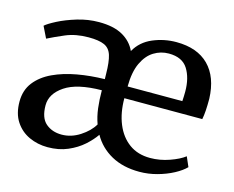

<svg xmlns="http://www.w3.org/2000/svg" viewBox="-85 -693 1009 827"><g transform="rotate(15 419.0 -279.5)"><path d="M186.5 11Q142 11 104 -6.5Q66 -24 42.8 -59.2Q19.5 -94.5 19.5 -148Q19.5 -199 47.2 -234.5Q75 -270 122 -292Q169 -314 228 -324.5Q287 -335 349.5 -336L349 -359.5Q348.5 -413 339.5 -441.8Q330.5 -470.5 306.2 -481.2Q282 -492 236 -492Q178.5 -492 134 -473Q89.5 -454 60 -439L35 -490Q47.5 -501.5 82.8 -519.8Q118 -538 165.8 -552.5Q213.5 -567 262.5 -567Q328.5 -567 368.5 -544.2Q408.5 -521.5 426.5 -482Q452 -527.5 502 -548.8Q552 -570 606.5 -570Q700 -570 751.2 -518.5Q802.5 -467 806 -370.5Q806 -340.5 804.5 -318Q803 -295.5 799.5 -278.5H452Q452 -214 472.5 -164.2Q493 -114.5 531.5 -86.5Q570 -58.5 625 -58.5Q668.5 -58.5 711 -73.5Q753.5 -88.5 776.5 -106.5L795.5 -63Q777.5 -44.5 745.8 -27.5Q714 -10.5 675 0.2Q636 11 595.5 11Q523 11 470.5 -18Q418 -47 389 -98.5Q372 -73.5 343.8 -48.2Q315.5 -23 276 -6Q236.5 11 186.5 11ZM452.5 -331H696.5Q698 -353 698 -374Q698 -434.5 673 -474.2Q648 -514 588 -514Q552 -514 521.5 -495.2Q491 -476.5 472 -436.2Q453 -396 452.5 -331ZM231 -57Q273.5 -57 312.2 -82Q351 -107 370 -139.5Q358.5 -171 354 -207.8Q349.5 -244.5 349.5 -286.5Q239.5 -285.5 185.8 -249.2Q132 -213 132 -161.5Q132 -105.5 160.2 -81.2Q188.5 -57 231 -57Z"/></g></svg>

Font: Merriweather
Style: Regular
Weight: 400
Designer: Eben Sorkin
Foundry: Eben Sorkin
Version: Version 2.100; ttfautohint (v1.7.19-72a1) -l 8 -r 50 -G 200 